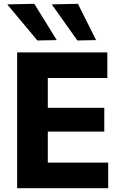

<svg xmlns="http://www.w3.org/2000/svg" viewBox="-20 -988 636 1008"><path d="M70 0Q70 -57.5 70 -111.5Q70 -165.5 70 -232.5V-474.5Q70 -543.5 70 -599Q70 -654.5 70 -713H543.5V-578.5Q497.5 -578.5 444.8 -578.5Q392 -578.5 320.5 -578.5H152.5L231 -687Q231 -628.5 231 -573Q231 -517.5 231 -448.5V-258.5Q231 -192 231 -137.8Q231 -83.5 231 -26L163 -134.5H332.5Q392 -134.5 445.2 -134.5Q498.5 -134.5 548 -134.5V0ZM193.5 -297V-422H324Q390 -422 437 -422Q484 -422 527.5 -422V-297Q481.5 -297 434.5 -297Q387.5 -297 324 -297ZM176 -775.5Q150.5 -806.5 124.5 -837.5Q98.5 -868.5 72 -900.2Q45.5 -932 18 -965L160 -968Q189.5 -920.5 219 -872.8Q248.5 -825 278 -777.5ZM386 -775.5Q364.5 -806.5 342.2 -837.5Q320 -868.5 297.8 -900.2Q275.5 -932 252 -965L389 -968Q413 -920.5 436.5 -873.2Q460 -826 484.5 -777.5Z"/></svg>

Font: Commissioner Thin
Style: Bold
Weight: 700
Version: Version 1.001;gftools[0.9.23]